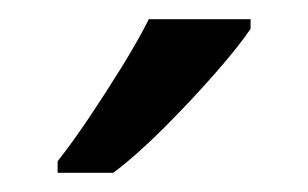

<svg xmlns="http://www.w3.org/2000/svg" viewBox="-20 -786 321 200"><path d="M241 -756Q229 -738 204 -709.5Q179 -681 150.5 -652.5Q122 -624 98 -606H40V-618Q55 -637 72.5 -663Q90 -689 107 -716.5Q124 -744 135 -766H241Z"/></svg>

Font: Noto Sans Khojki
Style: Regular
Weight: 400
Designer: Monotype Design Team
Foundry: Monotype Imaging Inc.
Version: Version 2.003; ttfautohint (v1.8.4.7-5d5b)